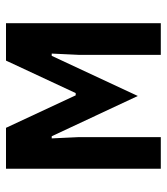

<svg xmlns="http://www.w3.org/2000/svg" viewBox="22 -578 556 640"><g transform="rotate(-90 300.0 -258.0)"><path d="M57.5 0H163V-272.4L158.7 -363.6H165.8L300.1 -76.7L433.9 -363.6H441.4L437.1 -272.4V0H542.6V-516H418L309.7 -283.7H302.2L193.9 -516H57.5Z"/></g></svg>

Font: Margiela Mono SemiBold
Style: Regular
Weight: 600
Designer: Mike Abbink, Paul van der Laan, Pieter van Rosmalen
Foundry: Bold Monday
Version: Version 2.003 2021